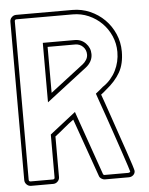

<svg xmlns="http://www.w3.org/2000/svg" viewBox="-53 -776 637 820"><g transform="rotate(-5 266.0 -366.5)"><path d="M251 -266Q230 -251 210 -234Q190 -217 169 -201V-27Q169 -16 161 -8Q153 0 142 0H47Q36 0 28 -8Q20 -16 20 -27V-706Q20 -717 28 -725Q36 -733 47 -733H288Q328 -733 363.5 -717.5Q399 -702 425.5 -675.5Q452 -649 467.5 -613.5Q483 -578 483 -538Q483 -485 462.5 -449Q442 -413 402 -381Q396 -376 390.5 -371Q385 -366 379 -362Q382 -354 391.5 -327Q401 -300 413.5 -263.5Q426 -227 440 -186Q454 -145 466 -110.5Q478 -76 485.5 -52Q493 -28 493 -25Q493 -14 485 -7Q477 0 466 0H363Q356 0 348.5 -5Q341 -10 339 -17ZM363 -19H466Q468 -19 471 -20.5Q474 -22 474 -24Q474 -26 466 -50Q458 -74 446 -110Q434 -146 419.5 -188Q405 -230 392 -268Q379 -306 369 -333.5Q359 -361 357 -368Q366 -375 374.5 -382Q383 -389 392 -397V-396Q427 -421 445.5 -458Q464 -495 464 -538Q464 -574 450 -606Q436 -638 412 -662Q388 -686 356 -700Q324 -714 288 -714H47Q39 -714 39 -706V-27Q39 -19 47 -19H142Q150 -19 150 -27V-211L261 -298L357 -24Q359 -19 363 -19ZM150 -604H287Q315 -604 334 -584.5Q353 -565 353 -538Q353 -521 345 -507Q337 -493 324 -483L150 -349ZM169 -388 312 -498Q321 -505 327.5 -515.5Q334 -526 334 -538Q334 -558 320.5 -571.5Q307 -585 287 -585H169Z"/></g></svg>

Font: RonaldsonGothicLicht
Style: Regular
Weight: 400
Designer: Mr. Robertson for MacKellar, Smiths & Jordan Co. Philadelphia
Foundry: CAT-Fonts Peter Wiegel
Version: 1.000